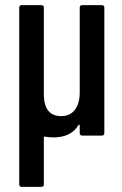

<svg xmlns="http://www.w3.org/2000/svg" viewBox="-20 -529 477 749"><path d="M291 -499Q291 -509 301 -509H377Q387 -509 387 -499V-10Q387 0 377 0H301Q291 0 291 -10V-40Q290 -44 286 -41Q257 7 189 7Q172 7 155 4Q154 3 152.5 4.5Q151 6 151 8V190Q151 200 141 200H65Q55 200 55 190V-499Q55 -509 65 -509H141Q151 -509 151 -499V-162Q151 -76 219 -76Q253 -76 272 -100.5Q291 -125 291 -168Z"/></svg>

Font: Barlow Condensed Medium
Style: Regular
Weight: 500
Width: 3
Designer: Jeremy Tribby
Foundry: Tribby Type
Version: Version 1.422;hotconv 1.0.109;makeotfexe 2.5.65596